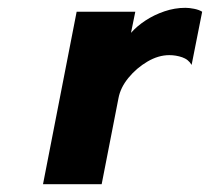

<svg xmlns="http://www.w3.org/2000/svg" viewBox="-20 -471 537 491"><path d="M90 0 176 -441H326L315 -387Q330 -404 352 -418.5Q374 -433 400.5 -442Q427 -451 454 -451Q464 -451 476.5 -448.5Q489 -446 497 -441L470 -305Q462 -319 446 -324.5Q430 -330 413 -330Q385 -330 357 -313.5Q329 -297 308.5 -272Q288 -247 283 -220L240 0Z"/></svg>

Font: Teachers
Style: Italic
Weight: 400
Italic angle: -11°
Designer: Alfredo Marco Pradil, Chank Diesel
Version: Version 1.001